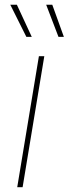

<svg xmlns="http://www.w3.org/2000/svg" viewBox="-20 -780 286 800"><path d="M51.8 0 142.1 -545.9H164.6L74.2 0ZM223.6 -626.5 172.4 -760.3H197.8L246.1 -626.5ZM89.8 -626.5 22.9 -760.3H50.3L112.3 -626.5Z"/></svg>

Font: Inter Thin
Style: Italic
Weight: 250
Italic angle: -9.3988°
Designer: Rasmus Andersson
Foundry: rsms
Version: Version 4.001;git-66647c0bb